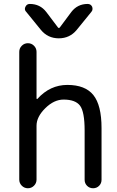

<svg xmlns="http://www.w3.org/2000/svg" viewBox="-20 -999 610 998"><path d="M507.8 -64.5Q507.8 -45.9 495.1 -33.2Q482.4 -20.5 463.9 -20.5Q445.3 -20.5 432.6 -33.2Q419.9 -45.9 419.9 -64.5V-320.3Q419.9 -418 396 -449.7Q372.1 -481.4 310.5 -481.4Q260.7 -481.4 215.3 -436.5Q169.9 -391.6 169.9 -345.7V-65.4Q169.9 -46.9 156.7 -33.7Q143.6 -20.5 125 -20.5Q106.4 -20.5 93.3 -33.7Q80.1 -46.9 80.1 -65.4V-729.5Q80.1 -748 93.3 -761.2Q106.4 -774.4 125 -774.4Q143.6 -774.4 156.7 -761.2Q169.9 -748 169.9 -729.5V-486.3Q169.9 -485.4 171.9 -484.4Q173.8 -483.4 174.8 -485.4Q240.2 -557.6 330.1 -557.6Q422.9 -557.6 465.3 -504.9Q507.8 -452.1 507.8 -333ZM281.2 -856.4Q286.1 -850.6 291 -856.4L350.6 -936.5Q382.8 -978.5 435.5 -978.5Q452.1 -978.5 459 -963.9Q460.9 -958 460.9 -952.1Q460.9 -944.3 455.1 -937.5L378.9 -843.8Q342.8 -799.8 285.6 -799.8Q228.5 -799.8 192.4 -843.8L116.2 -937.5Q109.4 -944.3 109.4 -953.1Q109.4 -958 112.3 -963.9Q119.1 -978.5 134.8 -978.5Q188.5 -978.5 220.7 -936.5Z"/></svg>

Font: Gen Jyuu Gothic P Regular
Style: Regular
Weight: 400
Designer: [Source Han Sans]
Ryoko NISHIZUKA  (kana & ideographs); Paul D. Hunt (Latin, Greek & Cyrillic); Wenlong ZHANG  (bopomofo
Version: Version 1.002.20150607